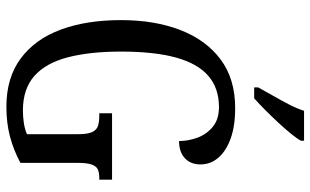

<svg xmlns="http://www.w3.org/2000/svg" viewBox="-210 -776 995 616"><g transform="rotate(90 288.0 -467.5)"><path d="M322 10Q229 10 167 -36Q105 -82 74.5 -164.5Q44 -247 44 -358Q44 -466 76 -548.5Q108 -631 170.5 -677.5Q233 -724 326 -724Q384 -724 424 -709.5Q464 -695 485.5 -670Q507 -645 507 -613Q507 -581 487 -562.5Q467 -544 432 -544Q432 -574 421 -603.5Q410 -633 386 -652.5Q362 -672 323 -672Q262 -672 222.5 -637.5Q183 -603 164 -533.5Q145 -464 145 -358Q145 -257 163.5 -186.5Q182 -116 223.5 -79.5Q265 -43 334 -43Q354 -43 374 -46Q394 -49 410 -56V-221Q410 -251 403 -265.5Q396 -280 383 -284Q370 -288 352 -288H343V-329H556V-288H549Q534 -288 523.5 -283.5Q513 -279 507.5 -264Q502 -249 502 -217V-35Q461 -13 417.5 -1.5Q374 10 322 10ZM260 -798Q274 -824 288.5 -849Q303 -874 315.5 -898.5Q328 -923 335 -945H431V-935Q424 -922 408.5 -903Q393 -884 373.5 -863Q354 -842 333.5 -821.5Q313 -801 295 -785H260Z"/></g></svg>

Font: Noto Serif ExtraCondensed
Style: Regular
Weight: 400
Width: 2
Designer: Monotype Design Team
Foundry: Monotype Imaging Inc.
Version: Version 2.013